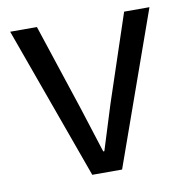

<svg xmlns="http://www.w3.org/2000/svg" viewBox="-66 -607 654 672"><g transform="rotate(-10 260.5 -271.5)"><path d="M13 -543H108L210 -234L261 -74H265L315 -234L418 -543H508L315 0H209Z"/></g></svg>

Font: 思源黑体R
Style: Regular
Weight: 400
Designer: Ryoko NISHIZUKA  (kana & ideographs); Paul D. Hunt (Latin, Greek & Cyrillic); Wenlong ZHANG  (bopomofo); Sandoll Communi
Foundry: Adobe Systems Incorporated
Version: Version 1.00 June 24, 2014, initial release